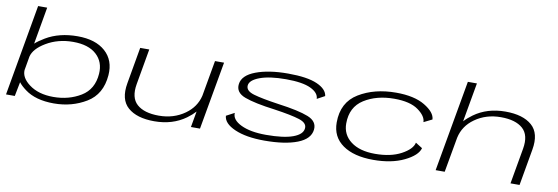

<svg xmlns="http://www.w3.org/2000/svg" viewBox="-57 -1203 4735 1628"><g transform="rotate(10 2311.0 -389.5)"><path d="M27 0 165 -785H243L187 -465.5Q217.5 -493 268 -523Q382.5 -591 540.5 -591Q695 -591 779.5 -515.5Q864 -440 854 -311Q841 -144.5 717.2 -69.8Q593.5 5 438.5 5Q281.5 5 189.5 -63.5Q147.5 -94.5 126.5 -122.5L102.5 0ZM167 -351 146 -230.5Q142 -164.5 215 -109.5Q295.5 -48.5 425 -48.5Q557.5 -48.5 660.8 -111.2Q764 -174 773.5 -309Q781 -411.5 712.2 -474.5Q643.5 -537.5 511 -537.5Q381.5 -537.5 279.5 -476.5Q184 -419.5 167 -351Z M1619 0 1643.5 -137.5Q1615 -106 1574 -76Q1461 6 1303.5 6Q1152.5 6 1075.5 -61.8Q998.5 -129.5 1024 -272.5L1079 -586H1157L1103 -278.5Q1082 -159 1144.5 -103.2Q1207 -47.5 1333.5 -47.5Q1461 -47.5 1556.5 -115.5Q1644.5 -178 1668.5 -277.5L1723 -586H1801L1697 0Z M2251 5.5Q2094 5.5 1996.2 -37.2Q1898.5 -80 1894.5 -145.5L1964.5 -182.5Q1960.5 -123 2041.2 -84Q2122 -45 2257 -45Q2409 -45 2489 -74.8Q2569 -104.5 2573.5 -156.5Q2578.5 -203.5 2509.2 -225.8Q2440 -248 2291.5 -269.5Q2117 -292 2031.8 -323.8Q1946.5 -355.5 1956 -429.5Q1965.5 -506 2076 -547.8Q2186.5 -589.5 2352.5 -589.5Q2518 -589.5 2602.8 -552.2Q2687.5 -515 2694.5 -456L2628 -420Q2627 -472 2556.8 -505.5Q2486.5 -539 2343.5 -539Q2202 -539 2119 -508Q2036 -477 2032 -430.5Q2028 -383.5 2100 -362.5Q2172 -341.5 2313.5 -321Q2493 -297 2575.8 -264Q2658.5 -231 2650.5 -158.5Q2641.5 -77.5 2534.8 -36Q2428 5.5 2251 5.5Z M3188.5 6Q3021.5 6 2925.5 -61.5Q2829.5 -129 2829.5 -253Q2829.5 -426.5 2963 -507.8Q3096.5 -589 3283 -589Q3440 -589 3531 -534.2Q3622 -479.5 3625 -418.5L3553.5 -383Q3552.5 -435.5 3482.5 -485.5Q3412.5 -535.5 3277 -535.5Q3124.5 -535.5 3017.5 -467.8Q2910.5 -400 2910.5 -258.5Q2910.5 -162 2986.5 -104.5Q3062.5 -47 3194.5 -47Q3330 -47 3419.5 -95.2Q3509 -143.5 3521 -200.5L3580 -163.5Q3562.5 -99 3454 -46.5Q3345.5 6 3188.5 6Z M3726 0 3865 -785H3943L3883.5 -448.5Q3912 -480 3953.5 -510Q4066.5 -592 4224 -592Q4375 -592 4452 -524.5Q4529 -457 4503.5 -313.5L4448.5 0H4370.5L4424.5 -307.5Q4445.5 -427 4383 -482.8Q4320.5 -538.5 4194 -538.5Q4066.5 -538.5 3971 -470.5Q3880.5 -406.5 3858 -303L3804 0Z"/></g></svg>

Font: Anybody UltraExpanded Light
Style: Italic
Weight: 300
Width: 9
Italic angle: -10°
Designer: Tyler Finck
Foundry: Etcetera Type Company
Version: Version 1.010; ttfautohint (v1.8.3) -l 8 -r 50 -G 200 -x 14 